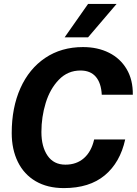

<svg xmlns="http://www.w3.org/2000/svg" viewBox="-20 -951 700 983"><path d="M40 -270Q40 -400 84.5 -499.5Q129 -599 211.5 -654.5Q294 -710 405 -710Q480 -710 538 -681Q596 -652 628.5 -597Q661 -542 660 -466H501Q498 -526 470.5 -558Q443 -590 392 -590Q327 -590 281.5 -543Q236 -496 214 -424Q192 -352 192 -275Q192 -200 223.5 -154Q255 -108 315 -108Q372 -108 410 -141.5Q448 -175 462 -237H621Q595 -119 516.5 -53.5Q438 12 307 12Q223 12 163 -23Q103 -58 71.5 -122Q40 -186 40 -270ZM431 -931H577L431 -760H311Z"/></svg>

Font: Azeret Mono SemiBold
Style: Italic
Weight: 600
Italic angle: -12°
Designer: Martin Vácha
Foundry: Displaay
Version: Version 1.000; Glyphs 3.0.3, build 3074